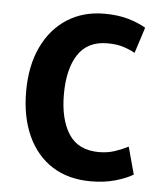

<svg xmlns="http://www.w3.org/2000/svg" viewBox="-45 -587 540 644"><g transform="rotate(5 224.5 -265.0)"><path d="M426 -18 401 -110Q382 -100 357 -91.5Q332 -83 303 -83Q233 -83 201 -132.5Q169 -182 169 -266Q169 -351 201 -400Q233 -449 300 -449Q331 -449 353 -442Q375 -435 393 -425Q395 -430 401 -449.5Q407 -469 413.5 -488.5Q420 -508 421 -512Q398 -526 363 -536.5Q328 -547 281 -547Q210 -547 156 -512.5Q102 -478 72 -414.5Q42 -351 42 -265Q42 -179 71 -115.5Q100 -52 154 -17.5Q208 17 284 17Q331 17 368 6Q405 -5 426 -18Z"/></g></svg>

Font: Repo DemiBold
Style: Regular
Weight: 600
Designer: Stefan Peev
Foundry: Context Ltd
Version: Version 1.502